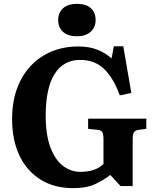

<svg xmlns="http://www.w3.org/2000/svg" viewBox="-20 -966 803 1000"><path d="M362 14Q263 14 191.5 -30.5Q120 -75 81.5 -155.5Q43 -236 43 -346Q43 -461 86.5 -546Q130 -631 208 -677.5Q286 -724 388 -724Q446 -724 488.5 -706.5Q531 -689 561 -662L573 -725H622L664 -482L604 -469Q571 -560 522 -607Q473 -654 398 -654Q310 -654 264 -580Q218 -506 218 -364Q218 -265 242 -200Q266 -135 307 -103Q348 -71 399 -71Q478 -71 519 -112V-240Q519 -265 513.5 -276.5Q508 -288 486 -290L439 -295V-348H742V-295L703 -290Q683 -287 677 -276Q671 -265 671 -238V3H608L554 -55Q525 -31 478.5 -8.5Q432 14 362 14ZM381 -777Q335 -777 309 -799.5Q283 -822 283 -862Q283 -900 308.5 -923Q334 -946 381 -946Q428 -946 453 -923.5Q478 -901 478 -862Q478 -823 451.5 -800Q425 -777 381 -777Z"/></svg>

Font: Literata 36pt
Style: Bold
Weight: 700
Designer: Latin by Veronika Burian and Jose Scaglione. Greek by Irene Vlachou. Cyrillic by Vera Evstafieva.
Foundry: TypeTogether
Version: Version 3.002